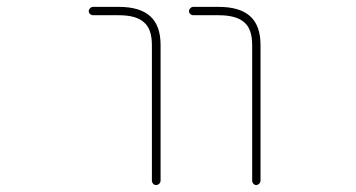

<svg xmlns="http://www.w3.org/2000/svg" viewBox="-20 -564 1040 561"><path d="M716.8 -36.1V-432.6Q716.8 -479.5 693.4 -499Q669.9 -519.5 619.1 -519.5H544.9Q540 -519.5 536.1 -522.9Q532.2 -526.4 532.2 -531.2Q532.2 -536.1 536.1 -540Q540 -543.9 544.9 -543.9H619.1Q680.7 -543.9 710.9 -516.6Q741.2 -489.3 741.2 -432.6V-36.1Q741.2 -31.2 737.3 -27.3Q733.4 -23.4 728.5 -23.4Q723.6 -23.4 720.2 -27.3Q716.8 -31.2 716.8 -36.1ZM423.8 -36.1V-432.6Q423.8 -479.5 400.4 -499Q377.9 -519.5 327.1 -519.5H252Q247.1 -519.5 243.2 -522.9Q239.3 -526.4 239.3 -531.2Q239.3 -536.1 243.2 -540Q247.1 -543.9 252 -543.9H327.1Q388.7 -543.9 418.9 -516.6Q449.2 -489.3 449.2 -432.6V-36.1Q449.2 -31.2 445.3 -27.3Q441.4 -23.4 436 -23.4Q430.7 -23.4 427.2 -27.3Q423.8 -31.2 423.8 -36.1Z"/></svg>

Font: Rounded-L Mgen+ 2m thin
Style: Regular
Weight: 100
Designer: [Source Han Sans]
Ryoko NISHIZUKA  (kana & ideographs); Paul D. Hunt (Latin, Greek & Cyrillic); Wenlong ZHANG  (bopomofo
Version: Version 1.059.20150602